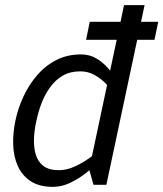

<svg xmlns="http://www.w3.org/2000/svg" viewBox="-20 -720 636 748"><path d="M327.3 -60 463.3 -700H543.3L409.3 -70ZM327.3 -60 409.3 -70 394.3 0H344.3ZM388.8 -153.3 413.8 -145Q413.8 -145 401.2 -129.5Q388.5 -114 366.1 -91.2Q343.7 -68.5 314.8 -45.8Q285.8 -23 252.8 -7.5Q219.7 8 186.7 8L209.8 -57Q234.8 -57 260 -66.8Q285.2 -76.7 308.4 -91.2Q331.7 -105.7 349.5 -119.7Q367.3 -133.7 378.1 -143.5Q388.8 -153.3 388.8 -153.3ZM430.3 -346.7Q430.3 -346.7 420.3 -361.2Q410.3 -375.7 392.3 -394.3Q374.3 -413 349.1 -427.5Q323.8 -442 292.5 -442L295.7 -508Q328.7 -508 355.1 -492.5Q381.5 -477 401.1 -454.2Q420.7 -431.5 433.2 -408.8Q445.8 -386 452.2 -370.5Q458.7 -355 458.7 -355ZM292.5 -442Q253.7 -442 225.2 -425.7Q196.7 -409.3 176.1 -381.2Q155.5 -353.2 142.3 -319.2Q129.2 -285.3 122 -250Q113.8 -214.7 112.4 -180.2Q111 -145.8 119.4 -117.8Q127.8 -89.7 149.4 -73.3Q171 -57 209.8 -57L186.7 8Q133 8 99.6 -14Q66.2 -36 49.5 -73Q32.8 -110 31.4 -156Q30 -202 40 -250Q50 -298 71.4 -344Q92.8 -390 124.6 -427Q156.3 -464 199.2 -486Q242 -508 295.7 -508ZM315.3 -565 329.7 -635H596.3L582 -565Z"/></svg>

Font: Epunda Sans Light
Style: Italic
Weight: 300
Italic angle: -12.0243°
Designer: Simon Atzbach
Foundry: typofactur
Version: Version 2.204